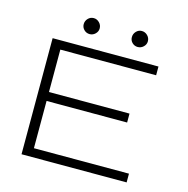

<svg xmlns="http://www.w3.org/2000/svg" viewBox="-113 -888 975 997"><g transform="rotate(15 375.0 -390.0)"><path d="M90 0V-624H659V-577H144V-349H577V-301H144V-47H655V0ZM270 -694Q252 -694 239.5 -706.5Q227 -719 227 -736Q227 -754 239.5 -767Q252 -780 270 -780Q287 -780 300 -767Q313 -754 313 -736Q313 -719 300 -706.5Q287 -694 270 -694ZM528 -694Q511 -694 498.5 -706Q486 -718 486 -736Q486 -754 498.5 -767Q511 -780 528 -780Q546 -780 559 -767Q572 -754 572 -736Q572 -719 559 -706.5Q546 -694 528 -694Z"/></g></svg>

Font: Inconsolata ExtraExpanded Light
Style: Regular
Weight: 300
Width: 8
Monospace: yes
Designer: Raph Levien, Cyreal, Brenton Simpson
Foundry: Raph Levien, Cyreal, Google
Version: Version 3.001; ttfautohint (v1.8.2.53-6de2)